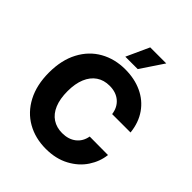

<svg xmlns="http://www.w3.org/2000/svg" viewBox="-253 -1081 1240 1240"><g transform="rotate(45 367.0 -461.0)"><path d="M382.8 -570.3Q330.6 -570.3 293 -544.7Q255.4 -519 235.1 -470.5Q214.8 -421.9 214.8 -353.5Q214.8 -283.2 235.1 -234.6Q255.4 -186 293 -161.4Q330.6 -136.7 381.8 -136.7Q439 -136.7 476.6 -166Q514.2 -195.3 523.4 -247.1L691.4 -246.1Q684.1 -180.7 645.5 -122.1Q606.9 -63.5 538.6 -26.9Q470.2 9.8 378.9 9.8Q282.2 9.8 206.5 -33.2Q130.9 -76.2 87.9 -158.2Q44.9 -240.2 44.9 -353.5Q44.9 -467.3 88.4 -549.3Q131.8 -631.3 207.8 -674.1Q283.7 -716.8 378.9 -716.8Q464.4 -716.8 531.7 -685.5Q599.1 -654.3 640.9 -594.7Q682.6 -535.2 691.4 -452.1H523.4Q516.1 -506.8 478.8 -538.6Q441.4 -570.3 382.8 -570.3ZM392.6 -930.7H539.1L434.6 -774.4H321.3Z"/></g></svg>

Font: Pretendard ExtraBold
Style: Regular
Weight: 800
Designer: Base glyphs from Inter by Rasmus Andersson; Hangeul glyphs from Noto Sans CJK(Source Han Sans) by Jang Soo-young and Kan
Foundry: Kil Hyung-jin
Version: Version 1.309